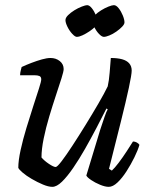

<svg xmlns="http://www.w3.org/2000/svg" viewBox="-20 -725 590 745"><path d="M183 0Q168 0 146.5 -9Q125 -18 103.5 -30.5Q82 -43 67.5 -55.5Q53 -68 51 -74Q51 -102 60 -143Q69 -184 82.5 -228.5Q96 -273 109 -313Q122 -353 131 -381Q140 -409 140 -417Q140 -427 133 -430Q126 -433 114 -433H58Q58 -442 60.5 -451.5Q63 -461 64 -465Q81 -473 102 -481Q123 -489 142.5 -494.5Q162 -500 176 -500Q197 -500 212 -488Q227 -476 227 -457Q227 -448 218.5 -421Q210 -394 197 -355Q184 -316 171 -272.5Q158 -229 149.5 -187.5Q141 -146 141 -114Q152 -101 170 -89Q188 -77 196 -77Q202 -77 219.5 -100Q237 -123 261.5 -160.5Q286 -198 312.5 -241Q339 -284 362 -323.5Q385 -363 398 -390Q403 -412 405.5 -443.5Q408 -475 410 -500Q436 -500 454 -495Q472 -490 481.5 -479Q491 -468 491 -451Q491 -436 480 -384.5Q469 -333 449 -253Q429 -173 403 -70L414 -63Q425 -73 440.5 -93.5Q456 -114 471 -137Q486 -160 496 -176Q504 -176 511 -172Q518 -168 521 -163Q515 -142 501.5 -114.5Q488 -87 471 -60.5Q454 -34 436 -17Q418 0 402 0Q388 0 368.5 -8Q349 -16 333.5 -26.5Q318 -37 315 -44L369 -222Q378 -249 385.5 -271Q393 -293 398 -301L393 -304Q376 -270 354.5 -229Q333 -188 310 -147.5Q287 -107 264 -73.5Q241 -40 220.5 -20Q200 0 183 0ZM278 -582Q271 -582 260 -594Q249 -606 241.5 -621.5Q234 -637 234 -647Q234 -656 244 -666Q254 -676 268.5 -685Q283 -694 297.5 -699.5Q312 -705 318 -705Q327 -705 336.5 -693Q346 -681 352.5 -665Q359 -649 359 -638Q359 -631 349.5 -621.5Q340 -612 326.5 -603Q313 -594 300 -588Q287 -582 278 -582ZM383 -582Q375 -582 364 -593.5Q353 -605 345.5 -621Q338 -637 338 -647Q338 -656 348 -666Q358 -676 372.5 -685Q387 -694 401 -699.5Q415 -705 422 -705Q431 -705 440.5 -693Q450 -681 456.5 -665Q463 -649 463 -638Q463 -631 454 -621.5Q445 -612 431.5 -602.5Q418 -593 404.5 -587.5Q391 -582 383 -582Z"/></svg>

Font: Texturina 12pt
Style: Italic
Weight: 400
Italic angle: -11°
Designer: Guillermo Torres Carreño
Foundry: Omnibus-Type
Version: Version 1.002